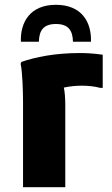

<svg xmlns="http://www.w3.org/2000/svg" viewBox="-20 -780 466 800"><path d="M142 -606C143 -654 162 -680 213 -680C264 -680 283 -654 284 -606H359C362 -688 320 -760 213 -760C106 -760 64 -688 67 -606ZM313 -559C208 -559 127 -542 69 -522L66 -514C74 -478 76 -392 76 -352V0H252V-340C252 -372 250 -397 246 -415C268 -420 294 -423 322 -423C347 -423 375 -420 397 -414H408V-552C368 -558 333 -559 313 -559Z"/></svg>

Font: Kufam Arabic Latin Roman Bold
Style: Regular
Weight: 700
Designer: Wael Morcos & Artur Schmal
Version: Version 1.200;PS 001.200;hotconv 1.0.88;makeotf.lib2.5.64775